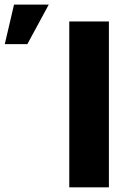

<svg xmlns="http://www.w3.org/2000/svg" viewBox="-208 -803 574 823"><path d="M258.8 -710.9V0H88.9V-710.9ZM-187.5 -613.8 -147.9 -783.2H1L-90.8 -613.8Z"/></svg>

Font: Bert Sans Black
Style: Regular
Weight: 900
Designer: Christian Robertson, Adam Twardoch, & Cristiano Sobral
Foundry: Google
Version: Version 12.135;January 10, 2020;FontCreator 12.0.0.2547 64-b